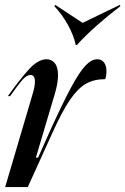

<svg xmlns="http://www.w3.org/2000/svg" viewBox="-20 -761 510 781"><path d="M122 -429Q122 -456 104 -456Q89 -456 72 -437Q55 -418 21 -370H12Q64 -443 100 -481.5Q136 -520 170 -520Q190 -520 203 -504Q216 -488 216 -455Q216 -422 202 -376L126 -120H135L181 -223Q235 -342 269 -405Q303 -468 327.5 -494Q352 -520 376 -520Q393 -520 403 -507Q413 -494 413 -472Q413 -452 408 -439Q362 -439 329 -420Q296 -401 264 -354Q232 -307 192 -218L93 0H1L114 -383Q122 -410 122 -429ZM293 -578H288Q280 -617 256.5 -659.5Q233 -702 201 -736L205 -741L316 -668L467 -741L470 -736Q421 -699 373.5 -657Q326 -615 293 -578Z"/></svg>

Font: Nyght Serif Italic
Style: Regular
Weight: 400
Italic angle: -16°
Designer: Maksym Kobuzan
Version: Version 0.410